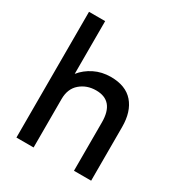

<svg xmlns="http://www.w3.org/2000/svg" viewBox="-173 -850 904 968"><g transform="rotate(30 279.0 -366.0)"><path d="M325 -503Q272 -503 229 -481.5Q186 -460 158 -425V-732H64V0H164V-282Q164 -342 202 -374.5Q240 -407 294 -407Q399 -407 399 -282V0H499V-312Q499 -402 455 -452.5Q411 -503 325 -503Z"/></g></svg>

Font: Geom
Style: Regular
Weight: 400
Version: Version 1.102